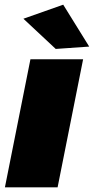

<svg xmlns="http://www.w3.org/2000/svg" viewBox="-20 -800 401 820"><path d="M250 -780 361 -601 218 -591 80 -720ZM335 -547 226 0H1L110 -547Z"/></svg>

Font: TypoPRO Montserrat
Style: Italic
Weight: 900
Italic angle: -11.3°
Designer: Julieta Ulanovsky
Foundry: Julieta Ulanovsky
Version: Version 6.001